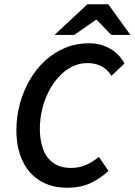

<svg xmlns="http://www.w3.org/2000/svg" viewBox="-20 -869 632 901"><path d="M295 12Q221 12 167.5 -21Q114 -54 85.5 -114.5Q57 -175 57 -257Q57 -322 73.5 -382.5Q90 -443 120 -494.5Q150 -546 192 -584.5Q234 -623 286 -644.5Q338 -666 397 -666Q453 -666 497 -640.5Q541 -615 564 -571L503 -513Q484 -544 455.5 -558.5Q427 -573 390 -573Q351 -573 317 -555.5Q283 -538 255.5 -508Q228 -478 208 -438.5Q188 -399 177.5 -354.5Q167 -310 167 -265Q167 -210 182.5 -168.5Q198 -127 230.5 -104Q263 -81 314 -81Q352 -81 384.5 -95.5Q417 -110 444 -133L489 -67Q453 -33 406.5 -10.5Q360 12 295 12ZM236 -705 390 -849H488L592 -705H502L434 -776H430L328 -705Z"/></svg>

Font: Source Sans 3 ExtraLight SemiBold
Style: Italic
Weight: 600
Italic angle: -11°
Version: Version 3.052;hotconv 1.1.0;makeotfexe 2.6.0